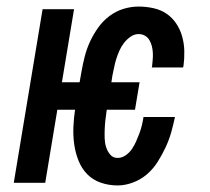

<svg xmlns="http://www.w3.org/2000/svg" viewBox="-20 -558 640 586"><path d="M339 8Q312 8 287.5 -0.5Q263 -9 246 -26.5Q229 -44 219.5 -68Q210 -92 206.5 -117.5Q203 -143 204 -169.5Q205 -196 209 -223H155L118 0H22L110 -530H206L169 -307H223L229 -341Q233 -364 239 -387Q245 -410 255 -431.5Q265 -453 279.5 -473.5Q294 -494 314 -509Q334 -524 357 -531Q380 -538 403 -538Q426 -538 448.5 -533Q471 -528 488.5 -516Q506 -504 518 -486Q530 -468 536 -446.5Q542 -425 542.5 -402Q543 -379 540 -356Q539 -355 539 -354Q539 -353 539 -352H443Q443 -352 443 -352.5Q443 -353 444 -354Q445 -364 446 -375Q447 -386 446.5 -396.5Q446 -407 443.5 -417Q441 -427 436 -435.5Q431 -444 422.5 -449Q414 -454 403 -454Q390 -454 378.5 -446Q367 -438 358.5 -427Q350 -416 344.5 -403.5Q339 -391 335 -378.5Q331 -366 328.5 -353Q326 -340 323 -327L320 -307H406L392 -223H306L305 -217Q303 -204 301.5 -190Q300 -176 299.5 -162Q299 -148 299.5 -134.5Q300 -121 304 -108.5Q308 -96 316.5 -86Q325 -76 339 -76Q352 -76 363.5 -84Q375 -92 382.5 -103Q390 -114 395.5 -126.5Q401 -139 405.5 -151Q410 -163 413 -175.5Q416 -188 418 -201H514Q509 -177 502.5 -154Q496 -131 485.5 -108.5Q475 -86 461.5 -64.5Q448 -43 429 -26.5Q410 -10 386 -1Q362 8 339 8Z"/></svg>

Font: Iosevka Curly MdExObl
Style: Regular
Weight: 500
Width: 7
Italic angle: -9°
Monospace: yes
Designer: Belleve Invis
Foundry: Belleve Invis
Version: Version 11.1.0; ttfautohint (v1.8.3)